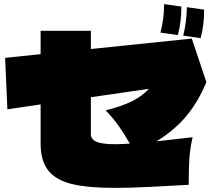

<svg xmlns="http://www.w3.org/2000/svg" viewBox="-20 -909 1040 936"><path d="M864 -877Q865 -806 847 -738L762 -750Q780 -816 780 -889ZM975 -862Q976 -791 958 -723L873 -735Q890 -801 891 -874ZM919 -240Q906 -183 903 -132.5Q900 -82 900 -8Q794 -2 702 2.5Q610 7 542 7Q410 7 332 -11.5Q254 -30 216 -77Q178 -124 178 -210V-400L16 -376L5 -627L178 -645V-759H423V-670L915 -721L986 -509Q949 -418 892 -347.5Q835 -277 743 -220Q791 -225 919 -240ZM423 -255Q423 -230 450 -218Q477 -206 542 -206Q572 -206 613 -209Q586 -256 559 -294.5Q532 -333 495 -371Q572 -390 622.5 -415Q673 -440 706 -476L423 -435Z"/></svg>

Font: Mantou Sans
Style: Regular
Weight: 400
Designer: Mant0u / artakana
Foundry: Mant0u / artakana
Version: Version 1.001;October 22, 2023;FontCreator 14.0.0.2901 64-bi